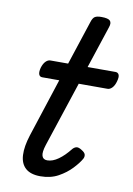

<svg xmlns="http://www.w3.org/2000/svg" viewBox="-85 -784 593 854"><g transform="rotate(10 212.0 -357.5)"><path d="M158 15Q114 15 91 -5.5Q68 -26 66 -64.5Q64 -103 81 -156L167 -420H90Q79 -420 75 -430Q71 -440 76 -460Q82 -480 92 -490Q102 -500 113 -500H193L258 -698Q264 -718 273.5 -724Q283 -730 303 -730Q334 -730 342.5 -720.5Q351 -711 344 -691L281 -500H407Q418 -500 422.5 -490.5Q427 -481 421 -460Q416 -441 406 -430.5Q396 -420 385 -420H255L158 -126Q147 -92 152 -76Q157 -60 176 -60Q200 -60 226 -78.5Q252 -97 277 -129Q285 -138 294.5 -140Q304 -142 319 -132Q334 -123 336 -113.5Q338 -104 333 -95Q322 -75 297.5 -49Q273 -23 238.5 -4Q204 15 158 15Z"/></g></svg>

Font: Playwrite DE LA
Style: Regular
Weight: 400
Designer: Veronika Burian, José Scaglione
Foundry: TypeTogether
Version: Version 1.002